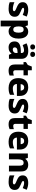

<svg xmlns="http://www.w3.org/2000/svg" viewBox="2246 -3044 1039 5570"><g transform="rotate(90 2765.0 -259.5)"><path d="M467 -166Q467 -85 410.5 -37.5Q354 10 234 10Q176 10 132.5 3Q89 -4 45 -22V-158Q93 -136 145 -124.5Q197 -113 233 -113Q271 -113 288 -123Q305 -133 305 -151Q305 -164 296.5 -174Q288 -184 262.5 -196.5Q237 -209 187 -230Q138 -251 106.5 -273Q75 -295 59.5 -325.5Q44 -356 44 -402Q44 -480 104.5 -519.5Q165 -559 265 -559Q318 -559 365 -548Q412 -537 462 -514L414 -400Q373 -418 334.5 -429Q296 -440 265 -440Q207 -440 207 -410Q207 -399 215.5 -389.5Q224 -380 248.5 -369Q273 -358 320 -338Q367 -319 400 -297.5Q433 -276 450 -245Q467 -214 467 -166Z M898 -559Q990 -559 1045 -486.5Q1100 -414 1100 -276Q1100 -182 1073 -118.5Q1046 -55 999.5 -22.5Q953 10 893 10Q834 10 800.5 -11Q767 -32 747 -57H740Q743 -38 745 -17Q747 4 747 28V240H578V-549H715L739 -479H747Q768 -511 804 -535Q840 -559 898 -559ZM839 -426Q788 -426 768 -392.5Q748 -359 747 -292V-277Q747 -204 767 -165Q787 -126 841 -126Q928 -126 928 -278Q928 -355 906 -390.5Q884 -426 839 -426Z M1462 -560Q1569 -560 1628 -510Q1687 -460 1687 -364V0H1570L1537 -74H1533Q1498 -29 1459 -9.5Q1420 10 1352 10Q1279 10 1231 -33Q1183 -76 1183 -166Q1183 -253 1244.5 -295.5Q1306 -338 1425 -343L1519 -346V-362Q1519 -402 1498.5 -420Q1478 -438 1442 -438Q1406 -438 1367 -426.5Q1328 -415 1288 -398L1237 -510Q1282 -534 1339 -547Q1396 -560 1462 -560ZM1468 -248Q1405 -246 1380 -225.5Q1355 -205 1355 -170Q1355 -139 1373 -125Q1391 -111 1419 -111Q1461 -111 1490 -136.5Q1519 -162 1519 -206V-250ZM1268 -688Q1268 -725 1289.5 -742Q1311 -759 1342 -759Q1373 -759 1395.5 -742Q1418 -725 1418 -688Q1418 -652 1395.5 -635Q1373 -618 1342 -618Q1311 -618 1289.5 -635Q1268 -652 1268 -688ZM1482 -688Q1482 -725 1503.5 -742Q1525 -759 1558 -759Q1588 -759 1610.5 -742Q1633 -725 1633 -688Q1633 -652 1610.5 -635Q1588 -618 1558 -618Q1525 -618 1503.5 -635Q1482 -652 1482 -688Z M2078 -124Q2103 -124 2125.5 -129Q2148 -134 2171 -142V-18Q2144 -6 2109 2Q2074 10 2026 10Q1975 10 1935.5 -6.5Q1896 -23 1873.5 -63Q1851 -103 1851 -176V-423H1781V-493L1865 -547L1911 -663H2019V-549H2165V-423H2019V-182Q2019 -153 2035 -138.5Q2051 -124 2078 -124Z M2512 -559Q2628 -559 2696 -495.5Q2764 -432 2764 -309V-231H2417Q2419 -177 2452 -145Q2485 -113 2546 -113Q2598 -113 2641.5 -123Q2685 -133 2731 -155V-30Q2690 -9 2644.5 0.5Q2599 10 2532 10Q2449 10 2384.5 -20Q2320 -50 2283.5 -112.5Q2247 -175 2247 -271Q2247 -368 2280 -432Q2313 -496 2372.5 -527.5Q2432 -559 2512 -559ZM2515 -442Q2476 -442 2450.5 -417.5Q2425 -393 2420 -340H2609Q2608 -383 2585 -412.5Q2562 -442 2515 -442Z M3273 -166Q3273 -85 3216.5 -37.5Q3160 10 3040 10Q2982 10 2938.5 3Q2895 -4 2851 -22V-158Q2899 -136 2951 -124.5Q3003 -113 3039 -113Q3077 -113 3094 -123Q3111 -133 3111 -151Q3111 -164 3102.5 -174Q3094 -184 3068.5 -196.5Q3043 -209 2993 -230Q2944 -251 2912.5 -273Q2881 -295 2865.5 -325.5Q2850 -356 2850 -402Q2850 -480 2910.5 -519.5Q2971 -559 3071 -559Q3124 -559 3171 -548Q3218 -537 3268 -514L3220 -400Q3179 -418 3140.5 -429Q3102 -440 3071 -440Q3013 -440 3013 -410Q3013 -399 3021.5 -389.5Q3030 -380 3054.5 -369Q3079 -358 3126 -338Q3173 -319 3206 -297.5Q3239 -276 3256 -245Q3273 -214 3273 -166Z M3633 -124Q3658 -124 3680.5 -129Q3703 -134 3726 -142V-18Q3699 -6 3664 2Q3629 10 3581 10Q3530 10 3490.5 -6.5Q3451 -23 3428.5 -63Q3406 -103 3406 -176V-423H3336V-493L3420 -547L3466 -663H3574V-549H3720V-423H3574V-182Q3574 -153 3590 -138.5Q3606 -124 3633 -124Z M4067 -559Q4183 -559 4251 -495.5Q4319 -432 4319 -309V-231H3972Q3974 -177 4007 -145Q4040 -113 4101 -113Q4153 -113 4196.5 -123Q4240 -133 4286 -155V-30Q4245 -9 4199.5 0.5Q4154 10 4087 10Q4004 10 3939.5 -20Q3875 -50 3838.5 -112.5Q3802 -175 3802 -271Q3802 -368 3835 -432Q3868 -496 3927.5 -527.5Q3987 -559 4067 -559ZM4070 -442Q4031 -442 4005.5 -417.5Q3980 -393 3975 -340H4164Q4163 -383 4140 -412.5Q4117 -442 4070 -442Z M4760 -559Q4847 -559 4900.5 -511.5Q4954 -464 4954 -358V0H4786V-311Q4786 -368 4767 -397Q4748 -426 4707 -426Q4646 -426 4624 -380.5Q4602 -335 4602 -250V0H4433V-549H4561L4584 -478H4592Q4618 -518 4662 -538.5Q4706 -559 4760 -559Z M5491 -166Q5491 -85 5434.5 -37.5Q5378 10 5258 10Q5200 10 5156.5 3Q5113 -4 5069 -22V-158Q5117 -136 5169 -124.5Q5221 -113 5257 -113Q5295 -113 5312 -123Q5329 -133 5329 -151Q5329 -164 5320.5 -174Q5312 -184 5286.5 -196.5Q5261 -209 5211 -230Q5162 -251 5130.5 -273Q5099 -295 5083.5 -325.5Q5068 -356 5068 -402Q5068 -480 5128.5 -519.5Q5189 -559 5289 -559Q5342 -559 5389 -548Q5436 -537 5486 -514L5438 -400Q5397 -418 5358.5 -429Q5320 -440 5289 -440Q5231 -440 5231 -410Q5231 -399 5239.5 -389.5Q5248 -380 5272.5 -369Q5297 -358 5344 -338Q5391 -319 5424 -297.5Q5457 -276 5474 -245Q5491 -214 5491 -166Z"/></g></svg>

Font: Noto Sans Sinhala ExtraBold
Style: Regular
Weight: 800
Designer: Jelle Bosma - Monotype Design Team
Foundry: Monotype Imaging Inc.
Version: Version 2.006; ttfautohint (v1.8.4.7-5d5b)